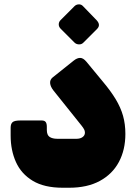

<svg xmlns="http://www.w3.org/2000/svg" viewBox="-20 -872 634 902"><path d="M275 10Q188 10 134 -22.5Q80 -55 55 -110.5Q30 -166 30 -235V-272Q30 -290 39 -298Q48 -306 75 -306H176Q189 -306 194.5 -299Q200 -292 200 -276V-262Q200 -237 213.5 -228.5Q227 -220 249 -220H340Q357 -220 368 -228Q379 -236 379 -249Q379 -257 375 -264.5Q371 -272 363 -282L231 -447Q217 -465 215.5 -481Q214 -497 227 -508L326 -587Q342 -600 356.5 -600Q371 -600 386 -582L462 -490Q500 -445 523.5 -406Q547 -367 558 -328Q569 -289 569 -243Q569 -168 538.5 -111Q508 -54 449 -22Q390 10 305 10ZM371 -671Q363 -663 350.5 -663.5Q338 -664 330 -672L265 -737Q256 -746 256 -757.5Q256 -769 265 -778L330 -843Q338 -851 350 -851.5Q362 -852 370 -843L433 -778Q455 -755 436 -736Z"/></svg>

Font: Rubik Black
Style: Italic
Weight: 900
Italic angle: -12°
Designer: Hubert and Fischer
Foundry: Hubert and Fischer
Version: Version 2.300;gftools[0.9.30]